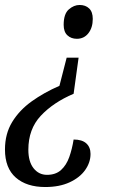

<svg xmlns="http://www.w3.org/2000/svg" viewBox="-20 -562 476 772"><path d="M289 -406Q266 -406 251 -420Q236 -434 236 -462Q236 -506 256.5 -524Q277 -542 300 -542Q324 -542 338.5 -528Q353 -514 353 -486Q353 -451 335.5 -428.5Q318 -406 289 -406ZM162 190Q87 190 43.5 152Q0 114 0 39Q0 -24 29 -71.5Q58 -119 107.5 -154.5Q157 -190 219 -217L248 -330H296L276 -185Q194 -150 144 -96.5Q94 -43 94 40Q94 88 115 114.5Q136 141 169 141Q204 141 225.5 121.5Q247 102 258.5 69.5Q270 37 276 -1Q310 -1 327 14.5Q344 30 344 57Q344 91 322.5 121.5Q301 152 260 171Q219 190 162 190Z"/></svg>

Font: Noto Serif Condensed
Style: Italic
Weight: 400
Width: 3
Italic angle: -12°
Designer: Monotype Design Team
Foundry: Monotype Imaging Inc.
Version: Version 2.014; ttfautohint (v1.8.4.7-5d5b)